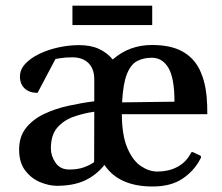

<svg xmlns="http://www.w3.org/2000/svg" viewBox="-20 -657 799 691"><path d="M184.6 11.7Q156.7 11.7 125 -1.2Q93.3 -14.2 71 -43Q48.8 -71.8 48.8 -118.7Q48.8 -165 73.2 -196Q97.7 -227.1 137.7 -246.3Q177.7 -265.6 225.3 -276.1Q272.9 -286.6 319.3 -292.5V-370.6Q319.3 -409.7 298.1 -430.2Q276.9 -450.7 240.2 -450.7Q217.3 -450.7 198.5 -447.8Q179.7 -444.8 179.7 -444.8L115.2 -322.8Q85.9 -322.8 68.8 -338.6Q51.8 -354.5 51.8 -381.3Q51.8 -406.7 70.8 -427.2Q89.8 -447.8 121.1 -462.9Q152.3 -478 189.9 -486.3Q227.5 -494.6 264.6 -494.6Q307.1 -494.6 336.7 -480.7Q366.2 -466.8 385.7 -442.9Q445.3 -495.1 526.9 -495.1Q594.7 -495.1 636.2 -471.9Q677.7 -448.7 698 -407.2Q718.3 -365.7 723.6 -310.5Q725.1 -295.4 725.6 -279.1Q726.1 -262.7 726.1 -246.1H418.5Q418.9 -169.4 438.5 -124Q458 -78.6 487.3 -59.1Q516.6 -39.6 546.4 -39.6Q585.4 -39.6 616.2 -55.2Q647 -70.8 664.6 -101.6Q666 -104.5 667.7 -107.4Q669.4 -110.4 674.3 -109.4L698.2 -98.1Q703.6 -96.2 703.6 -92.3Q703.6 -90.3 702.6 -88.1Q701.7 -85.9 700.7 -84.5Q678.2 -41.5 636.5 -13.7Q594.7 14.2 529.3 14.2Q467.8 14.2 424.3 -5.6Q380.9 -25.4 356 -63.5Q325.7 -25.9 284.7 -7.1Q243.7 11.7 184.6 11.7ZM419.4 -288.6 607.9 -291Q607.9 -376 586.2 -412.6Q564.5 -449.2 526.4 -449.2Q496.6 -449.2 473.6 -437.3Q450.7 -425.3 436.8 -390.6Q422.9 -356 419.4 -288.6ZM229 -46.9Q260.3 -46.9 282.2 -54.9Q304.2 -63 318.8 -73.7L319.3 -254.9Q280.8 -249.5 244.9 -236.8Q209 -224.1 186 -197.5Q163.1 -170.9 163.1 -123Q163.1 -95.7 179.9 -71.3Q196.8 -46.9 229 -46.9ZM240.7 -566.9V-636.7H527.8V-566.9Z"/></svg>

Font: Gelasio Medium
Style: Regular
Weight: 500
Designer: Eben Sorkin
Foundry: Eben Sorkin
Version: Version 1.008